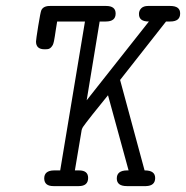

<svg xmlns="http://www.w3.org/2000/svg" viewBox="-20 -631 631 651"><path d="M102.1 -490.2Q102.1 -496.1 109.6 -543Q117.2 -589.8 120.1 -596.2Q127 -611.3 150.9 -610.8H339.8Q372.1 -610.8 372.1 -585Q372.1 -558.1 338.9 -558.1H317.9L273.9 -291L484.9 -558.1H483.9Q450.7 -558.1 451.2 -584Q451.2 -595.2 459 -603Q466.8 -610.8 481.9 -610.8H557.1Q591.3 -610.8 590.8 -585Q590.8 -558.1 557.1 -558.1H543L387.2 -359.9L470.2 -53.2H471.2Q506.3 -53.2 506.1 -27.1Q505.9 -1 475.1 0H410.2Q376 0 376 -25.9Q376 -52.7 410.2 -53.2H416L346.2 -308.1Q323.2 -279.3 293.9 -243.2Q267.1 -209 262 -201.4Q256.8 -193.8 255.9 -184.1Q254.9 -180.2 254.9 -178.2L233.9 -53.2H248Q278.8 -53.2 278.8 -27.8Q278.8 0 247.1 0H161.1Q130.4 0 129.9 -25.9Q129.9 -52.7 163.1 -53.2H184.1L268.1 -558.1H173.8Q171.9 -545.9 169.4 -531Q167 -516.1 166 -508.5Q165 -501 163.1 -491.9Q161.1 -482.9 159.2 -479Q157.2 -475.1 153.6 -470.9Q149.9 -466.8 145.5 -465.3Q141.1 -463.9 133.8 -463.9H129.9Q102.1 -464.4 102.1 -490.2Z"/></svg>

Font: CMU Typewriter Text
Style: LightOblique
Weight: 200
Italic angle: -9.46001°
Version: Version 0.7.0